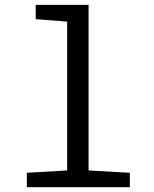

<svg xmlns="http://www.w3.org/2000/svg" viewBox="-20 -780 640 800"><path d="M259.8 -689.9 128.9 -700.2V-759.8H349.1V-69.8L521 -60.1V0H91.8V-60.1L259.8 -69.8Z"/></svg>

Font: Apple Sans Adjectives
Style: Regular
Weight: 400
Monospace: yes
Foundry: Apple Sans Adjectives
Version: Version 0.01